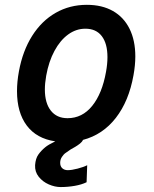

<svg xmlns="http://www.w3.org/2000/svg" viewBox="-20 -580 640 796"><path d="M419.5 -282Q425.5 -315 425.5 -343Q425.5 -399.5 402 -430.2Q378.5 -461 334 -461Q295.5 -461 262.5 -437Q229.5 -413 205.8 -369Q182 -325 171.5 -266Q166 -234 166 -209.5Q166 -152.5 190.8 -121.2Q215.5 -90 260 -90Q321 -90 362.2 -141Q403.5 -192 419.5 -282ZM125.5 104.5Q127.5 77 139 60.8Q150.5 44.5 167.5 30.5Q180 20 209 6Q131.5 -5.5 91 -59.5Q50.5 -113.5 50.5 -202Q50.5 -241.5 58.5 -284.5Q74 -369 113.2 -431.2Q152.5 -493.5 210.8 -526.8Q269 -560 340 -560Q403 -560 448 -534.5Q493 -509 517 -460.8Q541 -412.5 541 -346Q541 -310 533.5 -268.5Q514.5 -161 460.2 -91.2Q406 -21.5 324 0Q321 7.5 311.8 15Q302.5 22.5 291.5 29Q280.5 35.5 273 39.5Q253.5 53 249 56.2Q244.5 59.5 237 70.2Q229.5 81 229.5 95Q229.5 109.5 238.2 117.5Q247 125.5 261 125.5Q277 125.5 302 119Q327 112.5 341.5 105L339 175.5Q318.5 185.5 289.8 190.5Q261 195.5 231.5 195.5Q207.5 195.5 182.2 184.5Q157 173.5 140.5 152.8Q124 132 125.5 104.5Z"/></svg>

Font: JuliaMono SemiBold
Style: Italic
Weight: 600
Italic angle: -9°
Monospace: yes
Designer: cormullion
Foundry: corm
Version: Version 0.056; ttfautohint (v1.8.4)